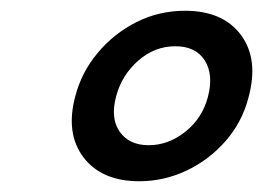

<svg xmlns="http://www.w3.org/2000/svg" viewBox="-20 -736 489 357"><path d="M324 -716Q394.5 -716 428 -671Q461.5 -626 442 -554.5Q430 -508.5 399.2 -473.5Q368.5 -438.5 326.8 -418.8Q285 -399 239 -399Q169 -399 135.2 -443.5Q101.5 -488 120 -557Q131.5 -601.5 161.5 -637.5Q191.5 -673.5 233.5 -694.8Q275.5 -716 324 -716ZM306 -650Q267.5 -650 237 -623.2Q206.5 -596.5 196 -557Q185 -516.5 202.5 -491.2Q220 -466 256.5 -466Q293 -466 324.5 -491Q356 -516 366.5 -555.5Q377.5 -597 360.8 -623.5Q344 -650 306 -650Z"/></svg>

Font: Fraunces 9pt S100 SemiBold
Style: Italic
Weight: 600
Italic angle: -16°
Version: Version 1.000; ttfautohint (v1.8.3)